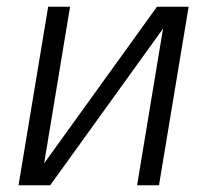

<svg xmlns="http://www.w3.org/2000/svg" viewBox="-20 -550 640 570"><path d="M35 0 123 -530H188L111 -65L446 -530H540L452 0H387L464 -465L129 0Z"/></svg>

Font: Iosevka Curly Light Extended
Style: Italic
Weight: 300
Width: 7
Italic angle: -9°
Monospace: yes
Designer: Belleve Invis
Foundry: Belleve Invis
Version: Version 11.1.0; ttfautohint (v1.8.3)